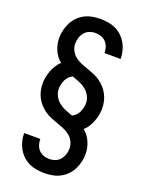

<svg xmlns="http://www.w3.org/2000/svg" viewBox="-176 -905 852 1130"><g transform="rotate(20 250.0 -340.0)"><path d="M249 143Q224 143 199.5 139Q175 135 153 124.5Q131 114 112.5 96.5Q94 79 82 57.5Q70 36 64 12Q58 -12 58 -37Q58 -37 58 -37.5Q58 -38 58 -38H159Q159 -38 159 -38Q159 -38 159 -37Q159 -19 164.5 -1.5Q170 16 182.5 29.5Q195 43 212.5 49Q230 55 249 55Q268 55 286 48Q304 41 316 26.5Q328 12 334 -6.5Q340 -25 340 -43Q340 -66 329.5 -86.5Q319 -107 301.5 -121Q284 -135 263 -143.5Q242 -152 220.5 -159.5Q199 -167 178.5 -175.5Q158 -184 139.5 -197Q121 -210 106 -226.5Q91 -243 80.5 -263Q70 -283 65 -305Q60 -327 60 -350Q60 -370 64 -390.5Q68 -411 75.5 -430.5Q83 -450 94 -468Q105 -486 121 -500Q106 -512 94.5 -527.5Q83 -543 75.5 -560.5Q68 -578 64 -597Q60 -616 60 -635Q60 -660 66 -685Q72 -710 83.5 -732.5Q95 -755 113 -773Q131 -791 153.5 -802.5Q176 -814 201 -818.5Q226 -823 251 -823Q276 -823 300.5 -819Q325 -815 347 -804.5Q369 -794 387.5 -776.5Q406 -759 418 -737.5Q430 -716 436 -692Q442 -668 442 -643Q442 -643 442 -642.5Q442 -642 442 -642H341Q341 -642 341 -642Q341 -642 341 -643Q341 -661 335.5 -678.5Q330 -696 317.5 -709.5Q305 -723 287.5 -729Q270 -735 251 -735Q232 -735 214 -728Q196 -721 184 -706.5Q172 -692 166 -673.5Q160 -655 160 -637Q160 -614 170.5 -593.5Q181 -573 198.5 -559Q216 -545 237 -536.5Q258 -528 279.5 -520.5Q301 -513 321.5 -504.5Q342 -496 360.5 -483Q379 -470 394 -453.5Q409 -437 419.5 -417Q430 -397 435 -375Q440 -353 440 -330Q440 -310 436 -289.5Q432 -269 424.5 -249.5Q417 -230 406 -212Q395 -194 379 -180Q394 -168 405.5 -152.5Q417 -137 424.5 -119.5Q432 -102 436 -83Q440 -64 440 -45Q440 -20 434 5Q428 30 416.5 52.5Q405 75 387 93Q369 111 346.5 122.5Q324 134 299 138.5Q274 143 249 143ZM287 -231Q300 -237 310.5 -247.5Q321 -258 327 -271Q333 -284 336.5 -298.5Q340 -313 340 -327Q340 -351 328.5 -372.5Q317 -394 298.5 -408.5Q280 -423 258 -432Q236 -441 213 -449Q200 -443 189.5 -432.5Q179 -422 173 -409Q167 -396 163.5 -381.5Q160 -367 160 -353Q160 -329 171.5 -307.5Q183 -286 201.5 -271.5Q220 -257 242 -248Q264 -239 287 -231Z"/></g></svg>

Font: Iosevka SS04 Semibold
Style: Regular
Weight: 600
Monospace: yes
Designer: Belleve Invis
Foundry: Belleve Invis
Version: Version 19.0.0; ttfautohint (v1.8.4)